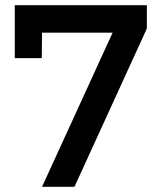

<svg xmlns="http://www.w3.org/2000/svg" viewBox="-20 -720 610 740"><path d="M267 0H142L414 -594H142L141 -496H37V-700H546V-610Z"/></svg>

Font: Sapa
Style: Regular
Weight: 400
Version: Version 1.20 June 8, 2016